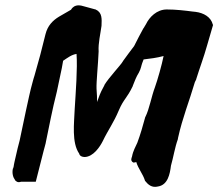

<svg xmlns="http://www.w3.org/2000/svg" viewBox="-20 -700 830 730"><path d="M29 -59C25 -41 30 -25 37 -16V-15C43 -9 48 -5 60 -9H116L146 -127C149 -136 151 -147 154 -157V-158C168 -225 178 -280 196 -351L215 -441L220 -469C238 -481 252 -492 271 -495C275 -439 268 -351 264 -285C262 -232 252 -158 281 -116C283 -107 292 -103 302 -103C335 -104 360 -142 371 -164C390 -204 412 -233 432 -281C451 -325 462 -325 485 -373V-374C492 -392 498 -408 508 -424C512 -431 515 -440 517 -447V-448C518 -452 522 -465 526 -474C551 -477 576 -480 602 -487C595 -452 579 -396 569 -368C556 -334 548 -286 533 -256L532 -255V-254C523 -221 514 -189 502 -157C496 -143 486 -127 482 -105C482 -103 473 -89 487 -82H489C493 -82 495 -83 498 -84C506 -58 523 -39 531 -14V-13C543 2 557 15 581 9C618 3 626 -38 630 -70C639 -101 645 -140 656 -170L657 -176C674 -253 699 -313 721 -388L726 -398V-399C739 -441 755 -483 767 -526L790 -605L789 -607C782 -635 755 -651 723 -655L713 -656C682 -660 649 -664 614 -664C576 -664 548 -635 535 -608L526 -593L525 -592C514 -572 502 -549 490 -525C476 -507 461 -486 447 -467V-466L446 -465C441 -455 393 -404 377 -377V-376C369 -361 362 -349 353 -323C351 -319 351 -317 349 -312C349 -324 349 -342 347 -363C346 -390 353 -455 355 -504V-505C353 -535 362 -572 366 -602V-603C367 -627 369 -652 345 -663L344 -664H343C327 -668 314 -672 299 -676C289 -679 264 -687 250 -663L205 -637C180 -622 161 -602 153 -570L133 -491L111 -412C109 -404 106 -398 104 -388C94 -353 87 -316 79 -281L60 -191C57 -175 53 -157 47 -136L35 -84L33 -74C32 -68 32 -65 30 -60Z"/></svg>

Font: Vapor
Style: BdObl
Weight: 700
Foundry: Cannot Into Space Fonts
Version: Version 0.179